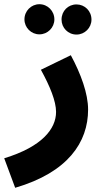

<svg xmlns="http://www.w3.org/2000/svg" viewBox="-56 -661 497 911"><path d="M131 -498C170 -498 202 -530 202 -569C202 -609 170 -641 131 -641C92 -641 60 -609 60 -569C60 -530 92 -498 131 -498ZM307 -497C346 -497 378 -529 378 -568C378 -609 346 -640 307 -640C267 -640 236 -609 236 -568C236 -529 267 -497 307 -497ZM16 230C266 157 362 14 362 -141C362 -217 328 -310 280 -399L138 -330C181 -252 210 -181 210 -130C210 -50 144 35 -36 90Z"/></svg>

Font: Noto Sans Arabic ExtBd
Style: Regular
Weight: 800
Designer: Monotype Design Team, Nadine Chahine, Nizar Qandah and Khaled Hosny
Foundry: Monotype Imaging Inc.
Version: Version 2.012